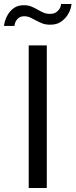

<svg xmlns="http://www.w3.org/2000/svg" viewBox="-58 -936 376 956"><path d="M85 0V-710H175V0ZM192 -813Q169 -813 152.5 -819.5Q136 -826 121.5 -834Q107 -842 93 -848.5Q79 -855 63 -855Q46 -855 36.5 -848Q27 -841 22 -832.5Q17 -824 15.5 -816Q14 -808 14 -807H-38Q-38 -813 -33.5 -830Q-29 -847 -18 -865Q-7 -883 12 -896.5Q31 -910 61 -910Q82 -910 98 -903.5Q114 -897 128.5 -888.5Q143 -880 157.5 -873.5Q172 -867 190 -867Q209 -867 220 -874Q231 -881 237 -890Q243 -899 244.5 -906.5Q246 -914 246 -916H298Q298 -910 293.5 -893.5Q289 -877 277 -859Q265 -841 244.5 -827Q224 -813 192 -813Z"/></svg>

Font: IngvarSans
Style: Regular
Weight: 500
Version: Version 3.000